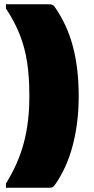

<svg xmlns="http://www.w3.org/2000/svg" viewBox="-20 -770 440 903"><path d="M237 101Q231 109 226 111Q221 113 208 113H8V93Q66 0 92 -98Q118 -196 118 -314V-323Q118 -409 107.5 -477.5Q97 -546 73 -607Q49 -668 8 -730V-750H205Q219 -750 225 -748Q231 -746 237 -738Q296 -654 323 -551Q350 -448 350 -323V-314Q350 -193 322 -86Q294 21 237 101Z"/></svg>

Font: Recursive Sn Lnr St XBk
Style: Regular
Weight: 1000
Version: Version 1.079;hotconv 1.0.112;makeotfexe 2.5.65598; ttfautoh